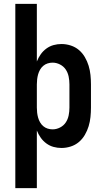

<svg xmlns="http://www.w3.org/2000/svg" viewBox="-20 -755 540 990"><path d="M59 215V-735H170V-438Q178 -458 190 -475Q202 -492 219 -504.5Q236 -517 256 -522.5Q276 -528 297 -528Q321 -528 344.5 -520.5Q368 -513 386.5 -497.5Q405 -482 417.5 -460.5Q430 -439 437 -416Q444 -393 446.5 -368.5Q449 -344 449 -320V-200Q449 -176 446.5 -151.5Q444 -127 437 -104Q430 -81 417.5 -59.5Q405 -38 386.5 -22.5Q368 -7 344.5 0.5Q321 8 297 8Q276 8 256 2.5Q236 -3 219 -15.5Q202 -28 190 -45Q178 -62 170 -82V215ZM251 -88Q271 -88 289.5 -97.5Q308 -107 319 -123.5Q330 -140 334 -160Q338 -180 338 -200V-320Q338 -340 334 -360Q330 -380 319 -396.5Q308 -413 289.5 -422.5Q271 -432 251 -432Q238 -432 225.5 -428Q213 -424 203 -415.5Q193 -407 186.5 -395.5Q180 -384 176.5 -371.5Q173 -359 171.5 -346Q170 -333 170 -320V-200Q170 -187 171.5 -174Q173 -161 176.5 -148.5Q180 -136 186.5 -124.5Q193 -113 203 -104.5Q213 -96 225.5 -92Q238 -88 251 -88Z"/></svg>

Font: Iosevka Algr
Style: Bold
Weight: 700
Monospace: yes
Designer: Belleve Invis
Foundry: Belleve Invis
Version: Version 26.0.2; ttfautohint (v1.8.3)